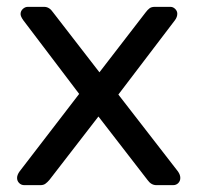

<svg xmlns="http://www.w3.org/2000/svg" viewBox="-20 -540 577 560"><path d="M37.1 -40 210.9 -266.1 47.9 -481Q40 -492.2 40 -499Q40 -507.8 46.6 -513.9Q53.2 -520 61 -520H108.9Q124 -520 134.8 -503.9L270 -329.1L404.8 -503.9Q410.6 -511.7 416.3 -515.9Q421.9 -520 431.2 -520H477.1Q484.9 -520 491 -513.9Q497.1 -507.8 497.1 -500Q497.1 -490.2 490.2 -481L325.2 -264.2L499 -40Q505.9 -30.3 505.9 -21Q505.9 -12.2 500 -6.1Q494.1 0 484.9 0H436Q420.9 0 410.2 -15.1L267.1 -200.2L124 -15.1Q118.2 -8.3 112.5 -4.2Q106.9 0 98.1 0H50.8Q42 0 35.9 -6.1Q29.8 -12.2 29.8 -21Q29.8 -29.8 37.1 -40Z"/></svg>

Font: Rubik AZ
Style: Regular
Weight: 400
Designer: Hubert and Fischer
Foundry: Hubert & Fischer
Version: Version 2.000